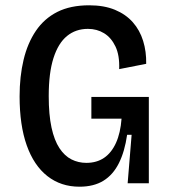

<svg xmlns="http://www.w3.org/2000/svg" viewBox="-20 -692 639 725"><path d="M280 13Q210 13 159 -27Q108 -67 81 -143Q54 -219 54 -328Q54 -403 69 -466Q84 -529 115.5 -575.5Q147 -622 196.5 -647Q246 -672 317 -672Q373 -672 414 -655Q455 -638 481.5 -608Q508 -578 520.5 -537.5Q533 -497 532 -451L430 -431Q432 -483 416 -516.5Q400 -550 373 -566.5Q346 -583 312 -583Q266 -583 233 -556Q200 -529 182 -473Q164 -417 164 -329Q164 -259 174.5 -210.5Q185 -162 204.5 -132.5Q224 -103 250 -90Q276 -77 306 -77Q345 -77 373 -96Q401 -115 418 -152.5Q435 -190 439 -244H325V-326H542V-227V0H462L477 -183H460Q451 -120 429 -76Q407 -32 370.5 -9.5Q334 13 280 13Z"/></svg>

Font: Bricolage Grotesque SemiCondensed Medium
Style: Regular
Weight: 500
Width: 4
Designer: Mathieu Triay
Foundry: Atelier Triay
Version: Version 1.001;gftools[0.9.33.dev8+g029e19f]